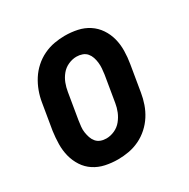

<svg xmlns="http://www.w3.org/2000/svg" viewBox="-128 -644 756 769"><g transform="rotate(-30 250.0 -260.0)"><path d="M206 8Q176 8 148 2Q120 -4 97 -19Q74 -34 59 -57Q44 -80 37 -107Q30 -134 30.5 -163.5Q31 -193 35 -222L55 -342Q59 -367 68 -391.5Q77 -416 91 -438Q105 -460 125 -478Q145 -496 169 -507.5Q193 -519 218 -523.5Q243 -528 267 -528Q297 -528 325 -522Q353 -516 376 -501Q399 -486 414.5 -463Q430 -440 437 -413Q444 -386 443.5 -356.5Q443 -327 438 -298L418 -178Q414 -153 405.5 -128.5Q397 -104 383 -82Q369 -60 349 -42Q329 -24 305 -12.5Q281 -1 255.5 3.5Q230 8 206 8ZM207 -88Q226 -88 245 -96.5Q264 -105 277 -121Q290 -137 297.5 -155.5Q305 -174 308 -193L328 -313Q330 -327 331 -340.5Q332 -354 330.5 -367Q329 -380 325 -392Q321 -404 313 -413.5Q305 -423 292.5 -427.5Q280 -432 266 -432Q247 -432 228 -423.5Q209 -415 196 -399Q183 -383 176 -364.5Q169 -346 166 -327L146 -207Q144 -193 142.5 -179.5Q141 -166 143 -153Q145 -140 149 -128Q153 -116 161 -106.5Q169 -97 181 -92.5Q193 -88 207 -88Z"/></g></svg>

Font: Iosevka Curly Slab
Style: Bold Italic
Weight: 700
Italic angle: -9°
Monospace: yes
Designer: Belleve Invis
Foundry: Belleve Invis
Version: Version 22.1.2; ttfautohint (v1.8.4)